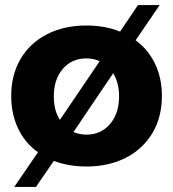

<svg xmlns="http://www.w3.org/2000/svg" viewBox="-20 -647 678 753"><path d="M615 -271Q615 -188 578 -125.5Q541 -63 474 -28.5Q407 6 319 6Q249 6 191 -16L121 86H36L129 -50Q78 -86 51 -143Q24 -200 24 -271Q24 -353 60.5 -415.5Q97 -478 164 -512.5Q231 -547 319 -547Q392 -547 451 -523L521 -627H606L512 -489Q561 -453 588 -397Q615 -341 615 -271ZM215 -177 371 -407Q347 -418 319 -418Q262 -418 226.5 -377Q191 -336 191 -269Q191 -213 215 -177ZM447 -269Q447 -322 424 -360L268 -129Q293 -119 319 -119Q376 -119 411.5 -160.5Q447 -202 447 -269Z"/></svg>

Font: Montserrat V1
Style: Bold
Weight: 700
Designer: Julieta Ulanovsky
Foundry: Julieta Ulanovsky
Version: Version 6.001